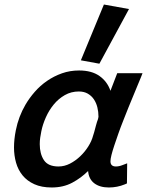

<svg xmlns="http://www.w3.org/2000/svg" viewBox="-20 -818 651 850"><path d="M392 -217Q393 -219 397 -233Q401 -247 405 -263Q407 -271 409.5 -278.5Q412 -286 414 -291Q416 -299 416 -301Q416 -323 411 -343Q406 -363 395.5 -378.5Q385 -394 368.5 -403.5Q352 -413 329 -413Q295 -413 267 -397Q239 -381 218 -355.5Q197 -330 183 -298.5Q169 -267 163 -237Q160 -223 158 -208.5Q156 -194 156 -180Q156 -137 174.5 -109Q193 -81 239 -81Q265 -81 289.5 -93.5Q314 -106 335 -126Q356 -146 371 -170Q386 -194 392 -217ZM469 -416 499 -494H611L604 -476Q599 -464 590.5 -443.5Q582 -423 571.5 -397.5Q561 -372 549 -343Q537 -314 526 -285Q514 -255 504 -226.5Q494 -198 486 -174Q478 -150 473.5 -132Q469 -114 469 -104Q469 -81 493 -81Q507 -81 522 -87L543 -95L542 -6L533 -2Q499 12 462 12Q422 12 397.5 -6.5Q373 -25 370 -61Q339 -30 299.5 -9Q260 12 209 12Q164 12 132 -2.5Q100 -17 80 -41.5Q60 -66 51 -98Q42 -130 42 -165Q42 -201 50 -241Q62 -302 93 -355Q110 -384 134 -411.5Q158 -439 188.5 -460Q219 -481 254.5 -493.5Q290 -506 330 -506Q386 -506 420.5 -481.5Q455 -457 469 -416ZM338 -551 440 -798 551 -778 420 -536Z"/></svg>

Font: Codetta
Style: Bold Italic
Weight: 700
Italic angle: -11°
Designer: Ulrich Proeller
Foundry: PROSA GmbH
Version: Version 2.00;September 29, 2018;FontCreator 11.5.0.2427 64-b